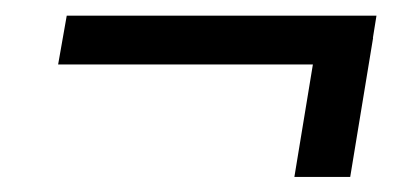

<svg xmlns="http://www.w3.org/2000/svg" viewBox="-20 -414 536 250"><path d="M470.2 -393.6 460 -330.1H55.7L66.9 -393.6ZM465.8 -364.7 436 -183.6H363.3L393.1 -364.7Z"/></svg>

Font: Inter Tight Light
Style: Italic
Weight: 300
Italic angle: -9.39999°
Designer: Rasmus Andersson
Foundry: rsms
Version: Version 3.004